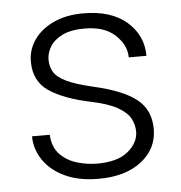

<svg xmlns="http://www.w3.org/2000/svg" viewBox="-45 -581 596 633"><g transform="rotate(-5 253.5 -264.0)"><path d="M393.1 -134.8Q393.1 -156.7 382.3 -177.5Q371.6 -198.2 341.1 -215.8Q310.5 -233.4 252 -245.6Q163.6 -264.2 115.5 -296.9Q67.4 -329.6 67.4 -394.5Q67.4 -434.1 90.1 -466.6Q112.8 -499 154.5 -518.6Q196.3 -538.1 253.4 -538.1Q345.2 -538.1 397 -493.2Q448.7 -448.2 448.7 -380.4H390.1Q390.1 -420.9 354.7 -454.3Q319.3 -487.8 253.4 -487.8Q208 -487.8 179.9 -474.1Q151.9 -460.4 138.9 -439.2Q126 -418 126 -396Q126 -373 136.5 -355Q147 -336.9 177.2 -322.3Q207.5 -307.6 266.6 -293.9Q362.8 -272 407.2 -236.6Q451.7 -201.2 451.7 -138.2Q451.7 -72.8 398.7 -31.5Q345.7 9.8 256.8 9.8Q189.9 9.8 143.6 -12.7Q97.2 -35.2 73.5 -71.5Q49.8 -107.9 49.8 -148.9H108.4Q110.8 -107.4 133.8 -83.7Q156.7 -60.1 190.2 -50.3Q223.6 -40.5 256.8 -40.5Q323.7 -40.5 358.4 -69.1Q393.1 -97.7 393.1 -134.8Z"/></g></svg>

Font: Vazirmatn RD UI FD ExtraLight
Style: Regular
Weight: 200
Designer: Saber Rastikerdar
Foundry: Saber Rastikerdar
Version: Version 33.003